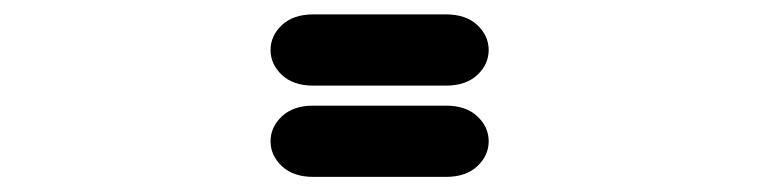

<svg xmlns="http://www.w3.org/2000/svg" viewBox="-20 -256 1040 263"><path d="M409.2 -13.7H590.8Q618.2 -13.7 633.8 -28.3Q649.4 -43 649.4 -62.5Q649.4 -82 633.8 -96.7Q618.2 -111.3 590.8 -111.3H409.2Q381.8 -111.3 366.2 -96.7Q350.6 -82 350.6 -62.5Q350.6 -43 366.2 -28.3Q381.8 -13.7 409.2 -13.7ZM409.2 -138.7H590.8Q618.2 -138.7 633.8 -153.3Q649.4 -168 649.4 -187.5Q649.4 -207 633.8 -221.7Q618.2 -236.3 590.8 -236.3H409.2Q381.8 -236.3 366.2 -221.7Q350.6 -207 350.6 -187.5Q350.6 -168 366.2 -153.3Q381.8 -138.7 409.2 -138.7Z"/></svg>

Font: Sixtyfour
Style: Regular
Weight: 400
Designer: Jens Kutilek
Foundry: Jens Kutilek
Version: Version 2.001